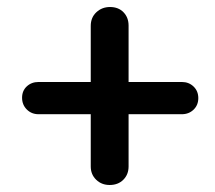

<svg xmlns="http://www.w3.org/2000/svg" viewBox="-20 -562 613 548"><path d="M90 -236Q70 -236 56.5 -249.5Q43 -263 43 -283Q43 -303 56.5 -315.5Q70 -328 90 -328H499Q519 -328 532.5 -315Q546 -302 546 -282Q546 -262 532.5 -249Q519 -236 499 -236ZM293 -34Q270 -34 254.5 -49Q239 -64 239 -87V-488Q239 -512 255 -527Q271 -542 294 -542Q318 -542 332.5 -527Q347 -512 347 -489V-87Q347 -64 332 -49Q317 -34 293 -34Z"/></svg>

Font: Quicksand SemiBold
Style: Regular
Weight: 600
Designer: Andrew Paglinawan
Foundry: Andrew Paglinawan
Version: Version 3.004